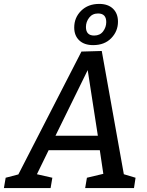

<svg xmlns="http://www.w3.org/2000/svg" viewBox="-56 -963 755 983"><path d="M212 -53 203 0H-36L-27 -53L38 -70L361 -699L465 -702L578 -71L638 -53L630 0H380L389 -53L473 -73L455 -194H193L133 -71ZM228 -268H445L393 -604ZM421 -732Q375 -732 349.5 -756.5Q324 -781 324 -822Q324 -873 359.5 -908Q395 -943 452 -943Q497 -943 522.5 -918.5Q548 -894 548 -852Q548 -803 513.5 -767.5Q479 -732 421 -732ZM426 -781Q456 -781 472 -802.5Q488 -824 488 -850Q488 -894 446 -894Q417 -894 400.5 -872.5Q384 -851 384 -825Q384 -781 426 -781Z"/></svg>

Font: Bitter Medium
Style: Italic
Weight: 500
Italic angle: -9°
Designer: Sol Matas, and Bitter project Authors
Foundry: Sol Matas
Version: Version 2.001